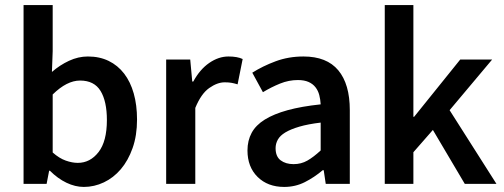

<svg xmlns="http://www.w3.org/2000/svg" viewBox="-20 -726 1988 758"><path d="M311 12Q277 12 242.5 -4.5Q208 -21 177 -52H174L164 0H73V-706H188V-524L185 -442Q216 -469 252.5 -486Q289 -503 327 -503Q373 -503 409 -485.5Q445 -468 470 -435.5Q495 -403 508 -357Q521 -311 521 -254Q521 -191 503.5 -141.5Q486 -92 457 -58Q428 -24 390 -6Q352 12 311 12ZM287 -83Q336 -83 369 -125.5Q402 -168 402 -252Q402 -326 377 -367Q352 -408 296 -408Q244 -408 188 -353V-124Q214 -101 239.5 -92Q265 -83 287 -83Z M636 0V-491H731L739 -404H743Q769 -452 806 -477.5Q843 -503 882 -503Q917 -503 938 -493L918 -393Q905 -397 894 -399Q883 -401 867 -401Q838 -401 806 -378.5Q774 -356 751 -300V0Z M1102 12Q1037 12 997 -27.5Q957 -67 957 -132Q957 -171 973.5 -201.5Q990 -232 1025.5 -254Q1061 -276 1115.5 -291Q1170 -306 1246 -314Q1245 -333 1240.5 -350.5Q1236 -368 1225.5 -381.5Q1215 -395 1198 -402.5Q1181 -410 1156 -410Q1120 -410 1085.5 -396Q1051 -382 1018 -362L976 -439Q1017 -465 1068 -484Q1119 -503 1178 -503Q1270 -503 1315.5 -448.5Q1361 -394 1361 -291V0H1266L1258 -54H1254Q1221 -26 1183.5 -7Q1146 12 1102 12ZM1139 -78Q1169 -78 1193.5 -92Q1218 -106 1246 -132V-242Q1196 -236 1162 -226Q1128 -216 1107 -203.5Q1086 -191 1077 -175Q1068 -159 1068 -141Q1068 -108 1088 -93Q1108 -78 1139 -78Z M1499 0V-706H1612V-265H1615L1797 -491H1923L1755 -291L1940 0H1815L1689 -213L1612 -125V0Z"/></svg>

Font: Processing Sans Pro Semibold
Style: Regular
Weight: 600
Designer: Paul D. Hunt
Foundry: Adobe Systems Incorporated
Version: Version 2.020;PS 2.000;hotconv 1.0.86;makeotf.lib2.5.63406